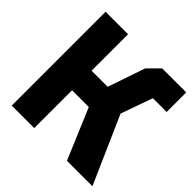

<svg xmlns="http://www.w3.org/2000/svg" viewBox="-180 -856 1013 1013"><g transform="rotate(45 326.0 -350.0)"><path d="M48 0V-700H216V-428H336L407 -636L471 -700H650V-554H547L484 -376L650 0H460L341 -282H216V0Z"/></g></svg>

Font: Tektur
Style: Bold
Weight: 700
Designer: Adam Jagosz
Foundry: Adam Jagosz
Version: Version 1.005;gftools[0.9.30]